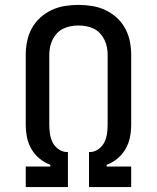

<svg xmlns="http://www.w3.org/2000/svg" viewBox="-20 -763 640 783"><path d="M85 0V-84H185V-91Q161 -100 141 -116.5Q121 -133 108 -155.5Q95 -178 90 -203.5Q85 -229 85 -255V-539Q85 -567 90.5 -594.5Q96 -622 109.5 -647Q123 -672 144 -691Q165 -710 190.5 -722Q216 -734 244 -738.5Q272 -743 300 -743Q328 -743 356 -738.5Q384 -734 409.5 -722Q435 -710 456 -691Q477 -672 490.5 -647Q504 -622 509.5 -594.5Q515 -567 515 -539V-255Q515 -229 510 -203.5Q505 -178 492 -155.5Q479 -133 459 -116.5Q439 -100 415 -91V-84H515V0H343V-143H349Q367 -144 382.5 -155.5Q398 -167 406 -183.5Q414 -200 416.5 -218.5Q419 -237 419 -255V-539Q419 -555 416 -570.5Q413 -586 406 -600.5Q399 -615 388 -627Q377 -639 362.5 -646Q348 -653 332 -656Q316 -659 300 -659Q284 -659 268 -656Q252 -653 237.5 -646Q223 -639 212 -627Q201 -615 194 -600.5Q187 -586 184 -570.5Q181 -555 181 -539V-255Q181 -237 183.5 -218.5Q186 -200 194 -183.5Q202 -167 217.5 -155.5Q233 -144 251 -143H257V0Z"/></svg>

Font: Iosevka Custom Medium Extended
Style: Regular
Weight: 500
Width: 7
Monospace: yes
Designer: Belleve Invis
Foundry: Belleve Invis
Version: Version 11.2.4; ttfautohint (v1.8.4)